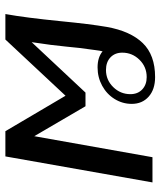

<svg xmlns="http://www.w3.org/2000/svg" viewBox="40 -650 610 731"><g transform="rotate(90 345.5 -285.0)"><path d="M61 -209Q72 -322 83 -386Q99 -476 144.5 -523Q190 -570 274 -570Q321 -570 348.5 -545.5Q376 -521 376 -481Q376 -446 357.5 -416Q339 -386 307 -368.5Q275 -351 237 -351Q199 -351 176 -370Q175 -365 173.5 -358.5Q172 -352 171 -341Q167 -315 163 -281Q159 -247 158 -232Q153 -178 141 -100L333 -305H385L499 -110L579 -560H675L576 0H480L345 -229L131 0H34Q48 -78 61 -209ZM339 -476Q339 -504 321 -521Q303 -538 274 -538Q235 -538 208 -510.5Q181 -483 181 -445Q181 -417 199 -400Q217 -383 247 -383Q285 -383 312 -410.5Q339 -438 339 -476Z"/></g></svg>

Font: Fahkwang
Style: Italic
Weight: 400
Italic angle: -10°
Version: Version 1.000; ttfautohint (v1.6)